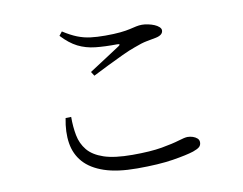

<svg xmlns="http://www.w3.org/2000/svg" viewBox="-77 -806 1153 911"><g transform="rotate(-10 500.0 -350.0)"><path d="M259.3 -682.8 274 -701.4Q310.1 -678.1 340.5 -666.1Q370.9 -654.1 402.4 -650.1Q434 -646.1 473.4 -646.1Q517.5 -646.1 546.3 -649.1Q575 -652 593.6 -656.4Q612.1 -660.8 625.7 -663.7Q639.2 -666.7 653.7 -666.7Q667.4 -666.7 683.2 -663.3Q699 -660 712.4 -654.4Q725.8 -648.8 734.4 -640.8Q743 -632.8 743 -624.5Q743 -601.8 708.1 -594.5Q687.8 -590.5 662.7 -585.9Q637.7 -581.3 600.5 -566.8Q575.6 -558.3 539.1 -541.2Q502.7 -524.2 463.6 -504.9Q424.5 -485.7 389.6 -467.8L376.8 -487.9Q414.5 -512.7 456.6 -539.7Q498.7 -566.7 526.4 -585.3Q541.4 -595.5 521.6 -595.7Q463.4 -594.9 417.7 -599.8Q372 -604.7 334.2 -623.7Q296.4 -642.7 259.3 -682.8ZM247.2 -294.4 220.2 -293.6Q207 -227.8 215.5 -173.7Q224 -119.6 258.3 -80.8Q292.6 -42 355.5 -20.6Q418.4 0.8 514.1 0.8Q618.8 0.8 686.3 -10Q753.9 -20.8 788.4 -32Q810.6 -39.7 819.6 -47.9Q828.5 -56.1 828.5 -70.1Q828.5 -81.3 820.2 -88.9Q811.8 -96.5 799.2 -100.7Q786.6 -104.8 774.1 -104.8Q760.9 -104.8 730.2 -95.3Q699.6 -85.8 645 -76.1Q590.3 -66.5 503.3 -66.5Q416.5 -66.5 365.2 -83.8Q313.9 -101.2 288.4 -132.4Q262.8 -163.7 254.9 -205.1Q246.9 -246.5 247.2 -294.4Z"/></g></svg>

Font: Noto Serif HK
Style: Regular
Weight: 200
Designer: Ryoko NISHIZUKA 西塚涼子 (kana & ideographs); Frank Grießhammer (Latin, Greek & Cyrillic); Wenlong ZHANG 张文龙 (bopomofo); San
Foundry: Adobe
Version: Version 2.001;hotconv 1.1.0;makeotfexe 2.6.0